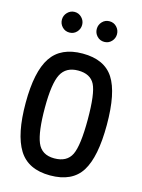

<svg xmlns="http://www.w3.org/2000/svg" viewBox="-130 -943 759 1027"><g transform="rotate(15 250.0 -429.5)"><path d="M113 -772Q97 -789 97 -812Q97 -835 113.5 -852Q130 -869 153 -869Q176 -869 192.5 -852Q209 -835 209 -812Q209 -789 193 -772Q177 -755 153 -755Q129 -755 113 -772ZM306 -772Q290 -789 290 -812Q290 -835 306 -852Q322 -869 346 -869Q370 -869 386 -852Q402 -835 402 -812Q402 -789 386 -772Q370 -755 346 -755Q322 -755 306 -772ZM251 10Q129 10 77 -74Q25 -158 25 -331.5Q25 -505 78.5 -585Q132 -665 252.5 -665Q373 -665 424 -586Q475 -507 475 -329.5Q475 -152 424 -71Q373 10 251 10ZM249 -84Q319 -84 344 -135.5Q369 -187 369 -331Q369 -475 344.5 -523Q320 -571 252.5 -571Q185 -571 158 -519Q131 -467 131 -333.5Q131 -200 155 -142Q179 -84 249 -84Z"/></g></svg>

Font: Lekton
Style: Bold
Weight: 700
Designer: Paolo Mazzetti, Luciano Perondi, Raffaele Flato, Elena Papassissa, Emilio Macchia, Michela Povoleri, Tobias Seemiller, R
Version: Version 34.000